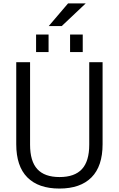

<svg xmlns="http://www.w3.org/2000/svg" viewBox="-20 -1095 695 1125"><path d="M75.2 -250V-730.5H156.2V-247.1Q156.2 -150.4 198.7 -104Q241.2 -57.6 329.1 -57.6Q417 -57.6 460 -104Q502.9 -150.4 502.9 -247.1V-730.5H581.1V-250Q581.1 -121.1 516.1 -55.7Q451.2 9.8 328.1 9.8Q205.1 9.8 140.1 -55.7Q75.2 -121.1 75.2 -250ZM390.6 -790V-892.6H464.8V-790ZM191.4 -790V-892.6H264.6V-790ZM265.6 -942.4 378.9 -1075.2H482.4L341.8 -942.4Z"/></svg>

Font: Mgen+ 1c regular
Style: Regular
Weight: 400
Designer: [Source Han Sans]
Ryoko NISHIZUKA  (kana & ideographs); Paul D. Hunt (Latin, Greek & Cyrillic); Wenlong ZHANG  (bopomofo
Version: Version 1.059.20150602